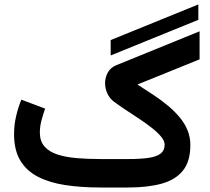

<svg xmlns="http://www.w3.org/2000/svg" viewBox="-20 -833 933 853"><path d="M471.7 -586.6 861.2 -744.9V-813.3L471.7 -655ZM549.8 0Q636.2 0 697.9 -17Q759.7 -34 792.7 -75.1Q825.7 -116.2 825.7 -188.5Q825.7 -223.3 813.4 -253.6Q801.2 -283.9 779 -310.8Q756.8 -337.8 727.3 -362.5Q697.9 -387.1 663 -410.5Q628.1 -433.9 590.6 -457.5L866.7 -569.4V-693.9L497.2 -543.5Q471.4 -533.3 459.1 -511Q446.8 -488.8 446.8 -463.5Q446.8 -440.3 456.8 -418.1Q466.9 -395.9 485.7 -381.7Q509.6 -363.8 539.4 -344.2Q569.2 -324.7 599.4 -304.6Q629.6 -284.6 655 -264.5Q680.5 -244.4 695.9 -225.7Q711.4 -206.9 711.4 -190.4Q711.4 -164.8 693.9 -150.9Q676.4 -137 640.5 -131.7Q604.6 -126.4 549.3 -126.4H426.3Q367.8 -126.4 318.7 -130.7Q269.5 -135.1 233.4 -147.2Q197.3 -159.4 177.1 -182.9Q157 -206.4 157 -244.7Q157 -270.8 164.6 -299.3Q172.3 -327.8 180.4 -350.5L74.8 -390.2Q60.8 -356.3 51.7 -317.4Q42.5 -278.4 42.5 -237.1Q42.5 -166.5 69.8 -120.5Q97.1 -74.5 147.9 -48.1Q198.7 -21.7 269.4 -10.8Q340 0 426.3 0Z"/></svg>

Font: Vazirmatn
Style: Regular
Weight: 400
Designer: Saber Rastikerdar
Foundry: Saber Rastikerdar
Version: Version 33.003;September 2, 2022;FontCreator 14.0.0.2862 64-